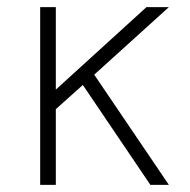

<svg xmlns="http://www.w3.org/2000/svg" viewBox="-20 -520 534 540"><path d="M392 -500 137 -268V-500H93V0H137V-213L213 -281L403 0H455L245 -310L455 -500Z"/></svg>

Font: Perun ExtraLight
Style: Regular
Weight: 200
Foundry: Copyright (c) Stefan Peev, Context Ltd, 2016
Version: Version 1.089